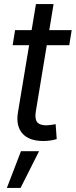

<svg xmlns="http://www.w3.org/2000/svg" viewBox="-20 -696 377 957"><path d="M337.4 -545.9 325.2 -470.7H43L55.2 -545.9ZM159.2 -675.8H247.1L158.7 -141.6Q152.3 -104 165 -87.6Q177.7 -71.3 211.4 -71.3Q219.7 -71.3 232.9 -73.2Q246.1 -75.2 257.3 -77.1L262.7 -2.9Q249.5 1.5 231.9 4.2Q214.4 6.8 196.3 6.8Q124.5 6.8 91.6 -30.8Q58.6 -68.4 69.3 -134.8ZM14.2 240.7 84.5 57.6H174.8L82.5 240.7Z"/></svg>

Font: Adwaita Sans
Style: Italic
Weight: 400
Italic angle: -9.39999°
Designer: Rasmus Andersson
Foundry: rsms
Version: Version 4.001;git-9221beed3